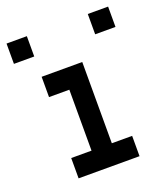

<svg xmlns="http://www.w3.org/2000/svg" viewBox="-117 -690 667 771"><g transform="rotate(-20 217.0 -304.0)"><path d="M86.8 0V-86.8H173.6V-347.2H86.8V-434H260.4V-86.8H347.2V0ZM0 -520.8V-607.6H86.8V-520.8ZM347.2 -520.8V-607.6H434V-520.8Z"/></g></svg>

Font: 8-bit Operator+ 8
Style: Regular
Weight: 400
Designer: GrandChaos9000
Version: Version 1.3.0 - August 1, 2014